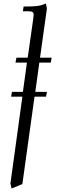

<svg xmlns="http://www.w3.org/2000/svg" viewBox="-20 -766 327 1089"><path d="M39.1 274.9 106.9 -217.8H43L47.9 -245.1H109.9L132.8 -411.1H67.9L73.2 -439H137.2L168.9 -662.1Q170.9 -677.7 170.9 -683.1Q170.9 -693.4 164.3 -697.8Q157.7 -702.1 140.1 -702.1H109.9L113.8 -729Q167.5 -729 190.2 -731.7Q212.9 -734.4 240.2 -746.1L246.1 -717.8L207 -439H272.9L268.1 -411.1H203.1L180.2 -245.1H246.1L241.2 -217.8H175.8L106.9 277.8L45.9 303.2Z"/></svg>

Font: Dihjauti
Style: Italic
Weight: 400
Italic angle: -9°
Designer: T. Christopher White
Version: Version 3.0.0